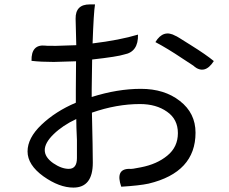

<svg xmlns="http://www.w3.org/2000/svg" viewBox="-20 -819 1040 871"><path d="M326 -614 323 -734Q322 -799 387 -799H411Q405 -763 400 -622Q523 -637 606 -662Q608 -584 544 -572Q514 -562 398 -549Q396 -455 396 -414V-379Q513 -416 619 -416Q726 -416 796 -361Q867 -306 867 -217Q867 -37 654 14Q612 23 530 28Q502 -53 567 -53Q577 -51 619 -60Q692 -74 739 -113Q787 -152 787 -215Q787 -278 738 -312Q689 -347 615 -347Q509 -347 397 -308Q401 -138 401 -81Q401 32 313 32Q249 32 177 -19Q105 -71 105 -132Q105 -193 168 -253Q232 -314 324 -353V-410Q324 -497 325 -541L224 -538Q166 -538 123 -543Q121 -619 186 -612Q184 -611 234 -611ZM685 -628Q721 -688 777 -656Q777 -658 846 -614Q915 -571 950 -542Q909 -478 859 -519Q875 -510 807 -554Q740 -599 685 -628ZM223 -210Q183 -171 183 -138Q183 -106 221 -79Q259 -53 292 -53Q329 -53 329 -102V-184Q326 -247 326 -279Q264 -250 223 -210Z"/></svg>

Font: Swei Toothpaste CJK TC
Style: Regular
Weight: 400
Version: Version 1.0